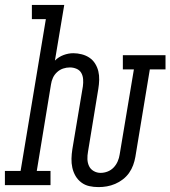

<svg xmlns="http://www.w3.org/2000/svg" viewBox="-60 -755 695 783"><path d="M342 8Q322 8 304 4Q286 0 271.5 -11Q257 -22 248 -37.5Q239 -53 235 -71Q231 -89 231.5 -108Q232 -127 235 -146L278 -403Q280 -417 279 -431.5Q278 -446 271.5 -457.5Q265 -469 252 -474.5Q239 -480 225 -480Q211 -480 197.5 -475.5Q184 -471 173 -461Q162 -451 156 -438Q150 -425 148 -411L90 -58H146V0H-40V-58H24L127 -677H70V-735H202L164 -508Q179 -523 199 -530.5Q219 -538 239 -538Q256 -538 273.5 -533.5Q291 -529 305 -519.5Q319 -510 328 -495.5Q337 -481 341 -464.5Q345 -448 344.5 -429.5Q344 -411 341 -393L299 -137Q296 -121 296.5 -106Q297 -91 303 -78Q309 -65 322 -57.5Q335 -50 350 -50Q365 -50 379 -55.5Q393 -61 403.5 -72Q414 -83 420 -97Q426 -111 428 -125L486 -472H441V-530H615V-472H551L492 -115Q489 -98 483 -81.5Q477 -65 466.5 -50Q456 -35 441 -23.5Q426 -12 409.5 -5Q393 2 376 5Q359 8 342 8Z"/></svg>

Font: Iosevka Slab LtExObl
Style: Regular
Weight: 300
Width: 7
Italic angle: -9°
Monospace: yes
Designer: Belleve Invis
Foundry: Belleve Invis
Version: Version 11.1.0; ttfautohint (v1.8.3)